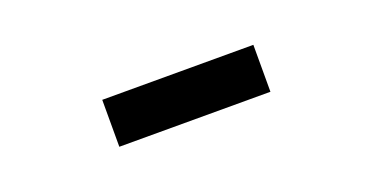

<svg xmlns="http://www.w3.org/2000/svg" viewBox="-21 -1026 765 394"><g transform="rotate(-20 361.0 -829.0)"><path d="M196.5 -778V-880.5H526.5V-778Z"/></g></svg>

Font: Undotted
Style: Bold
Weight: 700
Designer: Delve Withrington, Dave Bailey, Thomas Jockin
Foundry: Delve Fonts LLC
Version: Version 4.000